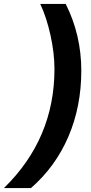

<svg xmlns="http://www.w3.org/2000/svg" viewBox="-108 -745 461 973"><path d="M49 208H-88Q168 -42 168 -395Q168 -475 148 -566Q128 -657 96 -725H225Q304 -568 304 -387Q304 -205 238.5 -52.5Q173 100 49 208Z"/></svg>

Font: Libra Sans
Style: Bold Italic
Weight: 700
Italic angle: -12°
Foundry: Context Ltd
Version: Version 1.002